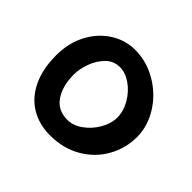

<svg xmlns="http://www.w3.org/2000/svg" viewBox="-133 -704 865 865"><g transform="rotate(45 300.0 -271.0)"><path d="M42.5 -275Q42.5 -351 74.2 -412.2Q106 -473.5 160 -508.2Q214 -543 278 -543Q351 -543 416.5 -504.5Q482 -466 521.5 -403Q561 -340 561 -271Q561 -199.5 526.2 -137Q491.5 -74.5 427 -36.8Q362.5 1 278 1Q208.5 1 155.2 -31Q102 -63 72.2 -125Q42.5 -187 42.5 -275ZM436 -270Q436 -310.5 413.2 -350Q390.5 -389.5 355 -414.5Q319.5 -439.5 284 -439.5Q244 -439.5 216 -411Q188 -382.5 174 -342.8Q160 -303 160 -270Q160 -196.5 191.2 -150Q222.5 -103.5 284 -103.5Q320.5 -103.5 355.8 -128.8Q391 -154 413.5 -193Q436 -232 436 -270Z"/></g></svg>

Font: JuliaMono
Style: Bold Italic
Weight: 700
Italic angle: -9°
Monospace: yes
Designer: cormullion
Foundry: corm
Version: Version 0.057; ttfautohint (v1.8.4)